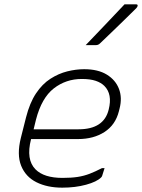

<svg xmlns="http://www.w3.org/2000/svg" viewBox="-20 -855 655 885"><path d="M368 -536Q432 -536 472.5 -511Q513 -486 528.5 -445Q544 -404 531 -354L528 -342Q512 -279 461.5 -246.5Q411 -214 340 -214H123V-213Q99 -119 144 -74Q183 -35 268 -35Q309 -35 338 -39.5Q367 -44 393 -54Q419 -64 450 -80H462Q460 -72 456.5 -62.5Q453 -53 451 -45Q450 -41 446 -37Q426 -17 376.5 -3.5Q327 10 267 10Q198 10 148 -15Q98 -40 77.5 -91Q57 -142 76 -219L100 -314Q117 -381 146 -424.5Q175 -468 212.5 -492Q250 -516 290 -526Q330 -536 368 -536ZM357 -491Q284 -491 228 -447.5Q172 -404 146 -304L135 -259H342Q459 -259 481 -350Q499 -421 461 -459Q446 -474 421 -482.5Q396 -491 357 -491ZM554 -835H607Q615 -835 614.5 -829Q614 -823 608 -817Q577 -787 553 -763Q529 -739 503 -714.5Q477 -690 441 -655Q433 -647 422 -647H375Q418 -692 464 -740Q510 -788 554 -835Z"/></svg>

Font: Recursive Mn Lnr St Lt
Style: Italic
Weight: 300
Italic angle: -15°
Monospace: yes
Version: Version 1.079;hotconv 1.0.112;makeotfexe 2.5.65598; ttfautoh